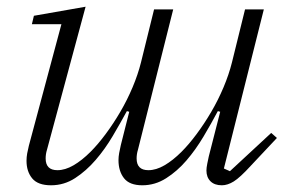

<svg xmlns="http://www.w3.org/2000/svg" viewBox="-20 -540 861 572"><path d="M132 12Q93 12 76 -8.5Q59 -29 59 -61Q59 -72 61 -83Q63 -94 66 -106L163 -468H75L81 -493L235 -520L120 -94Q116 -81 116 -68Q116 -33 151 -33Q174 -33 199 -47.5Q224 -62 250 -88Q272 -110 295 -141Q318 -172 338.5 -207Q359 -242 375 -280Q391 -318 400 -354L439 -512H496L391 -94Q387 -81 387 -68Q387 -33 422 -33Q445 -33 470 -47.5Q495 -62 521 -88Q543 -110 566 -141Q589 -172 609.5 -207Q630 -242 646 -280Q662 -318 671 -354L710 -512H766L647 -38L665 -30L788 -144L805 -129L727 -46Q695 -11 676.5 0.5Q658 12 641 12Q619 12 607 0Q595 -12 595 -32Q595 -40 597.5 -52.5Q600 -65 602 -74L636 -207L629 -209Q610 -173 586.5 -133.5Q563 -94 535.5 -62Q508 -30 475 -9Q442 12 404 12Q366 12 349.5 -9Q333 -30 333 -63Q333 -73 335 -84Q337 -95 340 -108L365 -207L358 -209Q339 -174 316 -135Q293 -96 265 -63.5Q237 -31 204 -9.5Q171 12 132 12Z"/></svg>

Font: IBM Plex Serif Light
Style: Italic
Weight: 300
Italic angle: -14°
Designer: Mike Abbink, Paul van der Laan, Pieter van Rosmalen
Foundry: Bold Monday
Version: Version 3.001